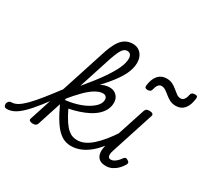

<svg xmlns="http://www.w3.org/2000/svg" viewBox="-344 -1170 1582 1463"><g transform="rotate(30 447.0 -438.5)"><path d="M-144 17Q-160 17 -166.5 7.5Q-173 -2 -171.5 -14Q-170 -26 -161 -35.5Q-152 -45 -137 -45Q-113 -45 -86 -60.5Q-59 -76 -24 -111Q11 -146 57.5 -204Q104 -262 167 -346Q178 -361 187.5 -356Q197 -351 199 -336.5Q201 -322 190 -306Q124 -214 75 -151.5Q26 -89 -12 -52Q-50 -15 -81.5 1Q-113 17 -144 17ZM82 15Q68 15 57 9Q46 3 51 -12L282 -725Q302 -786 324.5 -823Q347 -860 376 -877Q405 -894 442 -894Q472 -894 494 -880Q516 -866 528.5 -841Q541 -816 541 -783Q541 -757 534 -731Q527 -705 513 -676.5Q499 -648 477.5 -617.5Q456 -587 428 -553.5Q400 -520 365 -484Q330 -448 288.5 -408Q247 -368 198 -323L196 -351Q235 -394 267.5 -433Q300 -472 328 -508Q356 -544 378.5 -576.5Q401 -609 418.5 -638Q436 -667 447.5 -692.5Q459 -718 464.5 -740Q470 -762 470 -780Q470 -794 465.5 -804.5Q461 -815 452.5 -820.5Q444 -826 431 -826Q416 -826 402.5 -815.5Q389 -805 376.5 -780Q364 -755 349 -712L121 -7Q117 4 108.5 9.5Q100 15 82 15ZM419 17Q390 17 363 7Q336 -3 308.5 -28Q281 -53 251.5 -99.5Q222 -146 188 -219H177L192 -262Q249 -268 299 -282Q349 -296 387 -317.5Q425 -339 447 -364Q469 -389 469 -417Q469 -434 459.5 -443.5Q450 -453 432 -453Q404 -453 368 -432.5Q332 -412 289.5 -369.5Q247 -327 196 -264L200 -317Q240 -376 282 -421Q324 -466 368 -492Q412 -518 455 -518Q492 -518 516 -494Q540 -470 540 -432Q540 -397 525 -368Q510 -339 484 -315.5Q458 -292 423 -274Q388 -256 347 -242.5Q306 -229 261 -220Q288 -164 311.5 -129Q335 -94 356 -76Q377 -58 397 -51.5Q417 -45 437 -45Q449 -45 453.5 -35.5Q458 -26 455 -14Q452 -2 443 7.5Q434 17 419 17Z M419 17Q407 17 401 7.5Q395 -2 397.5 -14Q400 -26 410 -35.5Q420 -45 438 -45Q469 -45 500.5 -59Q532 -73 564.5 -101.5Q597 -130 631 -171.5Q665 -213 700 -267Q708 -279 718.5 -278Q729 -277 734.5 -268Q740 -259 734 -248Q697 -183 659.5 -133Q622 -83 583 -50Q544 -17 503 0Q462 17 419 17Z M726 16Q691 16 671.5 3Q652 -10 644.5 -32.5Q637 -55 640.5 -84.5Q644 -114 655 -148L766 -489Q772 -505 780 -510Q788 -515 807 -515Q825 -515 834 -507.5Q843 -500 838 -488L717 -114Q710 -94 709 -78.5Q708 -63 714 -54Q720 -45 735 -45Q750 -45 764 -53.5Q778 -62 790.5 -75Q803 -88 811 -101Q816 -109 825.5 -112Q835 -115 848 -106Q862 -98 862.5 -89Q863 -80 857 -71Q847 -53 828 -32.5Q809 -12 783 2Q757 16 726 16Z M712 -645Q684 -645 687 -670Q695 -731 723 -762.5Q751 -794 797 -794Q828 -794 850.5 -782Q873 -770 891 -754.5Q909 -739 925.5 -727Q942 -715 963 -715Q979 -715 991 -729.5Q1003 -744 1008 -773Q1013 -797 1043 -797Q1058 -797 1063 -791Q1068 -785 1066 -772Q1059 -711 1031.5 -679Q1004 -647 958 -647Q927 -647 904.5 -659Q882 -671 863.5 -686.5Q845 -702 827.5 -713.5Q810 -725 791 -725Q774 -725 762.5 -710Q751 -695 744 -665Q742 -656 734 -650.5Q726 -645 712 -645Z"/></g></svg>

Font: Playwrite DK Loopet Light
Style: Regular
Weight: 300
Version: Version 1.003